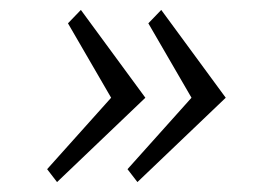

<svg xmlns="http://www.w3.org/2000/svg" viewBox="-20 -441 524 387"><path d="M143 -421 273 -244 95 -74 75 -100 204 -244 117 -394ZM305 -421 435 -244 257 -74 237 -100 366 -244 279 -394Z"/></svg>

Font: Arsenal
Style: Italic
Weight: 400
Italic angle: -9.10001°
Designer: Andrij Shevchenko
Foundry: Stairsfor
Version: Version 2.001;PS 002.001;hotconv 1.0.88;makeotf.lib2.5.64775